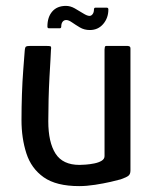

<svg xmlns="http://www.w3.org/2000/svg" viewBox="-20 -628 523 652"><path d="M249 4Q171 4 128.5 -26Q86 -56 69.5 -107.5Q53 -159 53 -220Q53 -264 54.5 -308Q56 -352 59 -391Q62 -430 64 -456Q65 -468 68.5 -470Q72 -472 82 -472H137Q147 -472 151 -471Q155 -470 153 -458Q153 -452 151.5 -427Q150 -402 148 -366Q146 -330 145 -290.5Q144 -251 144 -216Q144 -145 168.5 -106.5Q193 -68 250 -68Q257 -68 271 -69Q285 -70 300 -73Q315 -76 325 -82Q335 -88 335 -98V-460Q335 -464 336 -468Q337 -472 341 -472H413Q416 -472 419.5 -470.5Q423 -469 423 -463V-49Q423 -37 416.5 -31.5Q410 -26 390 -19Q380 -16 356 -10.5Q332 -5 303 -0.5Q274 4 249 4ZM146 -532Q141 -532 141 -538Q141 -570 157.5 -589Q174 -608 204 -608Q219 -608 234 -599.5Q249 -591 262.5 -582.5Q276 -574 284 -574Q290 -574 294.5 -580Q299 -586 299 -595Q299 -602 304 -602H342Q348 -602 348 -596Q348 -567 330.5 -546.5Q313 -526 285 -526Q266 -526 251 -535Q236 -544 224.5 -552Q213 -560 205 -560Q197 -560 192.5 -554Q188 -548 188 -538Q188 -532 183 -532Z"/></svg>

Font: Glory Thin Medium
Style: Regular
Weight: 500
Version: Version 1.011